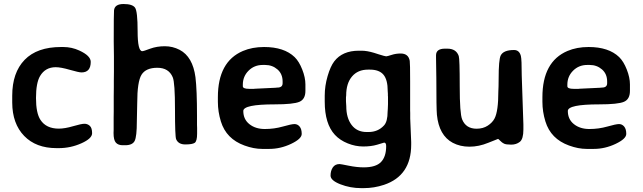

<svg xmlns="http://www.w3.org/2000/svg" viewBox="-20 -737 3236 966"><path d="M436.5 -425.8Q436.5 -372.6 390.1 -372.6Q377 -372.6 331.5 -385.7Q286.1 -398.9 260.3 -398.9Q208 -398.9 181.6 -354.5Q161.1 -319.8 161.1 -243.9Q161.1 -168 183.6 -133.8Q212.4 -89.8 275.9 -89.8Q306.2 -89.8 347.9 -102.1Q389.6 -114.3 405 -114.3Q420.4 -114.3 431.9 -103.8Q443.4 -93.3 443.4 -66.7Q443.4 -40 389.2 -15.9Q335 8.3 275.9 8.3H264.6Q161.1 8.3 101.6 -53.2Q42 -114.7 41.5 -220.7V-255.4Q41.5 -371.6 104 -436Q166.5 -500.5 287.1 -500.5H297.9Q340.8 -500.5 378.9 -482.9Q436.5 -456.5 436.5 -425.8Z M609.9 -6.3H597.2Q574.7 -6.3 563 -19.3Q551.3 -32.2 551.3 -67.9L551.8 -83V-145L552.2 -175.8V-252.4L552.7 -298.8V-329.6L553.2 -376Q553.2 -414.6 553.2 -453.1L552.2 -528.8Q552.2 -671.4 553.7 -685.1Q557.1 -716.8 601.6 -716.8Q646 -716.8 659.2 -698.7Q672.4 -680.7 672.4 -580.1Q672.4 -479.5 695.8 -479.5Q702.6 -479.5 735.8 -492.2Q769.5 -504.4 809.6 -504.4Q848.6 -504.4 883.8 -486.3Q949.7 -451.7 963.4 -348.6Q971.2 -286.1 971.2 -152.3V-108.4L971.7 -94.2V-64.9Q971.7 -26.4 959.5 -18.3Q947.3 -10.3 912.4 -10.3Q877.4 -10.3 866.2 -36.6Q860.4 -50.3 860.4 -185.8Q860.4 -321.3 849.1 -348.1Q829.1 -396 771.5 -396Q713.9 -396 692.1 -361.1Q670.4 -326.2 670.4 -218.3L668.5 -127Q668.5 -49.8 657.5 -28.1Q646.5 -6.3 609.9 -6.3Z M1401.9 -318.4V-326.7Q1401.9 -365.2 1376 -387.7Q1350.1 -410.2 1314 -410.2H1301.8Q1259.3 -410.2 1230.5 -381.3Q1201.7 -352.5 1201.7 -311V-303.2Q1201.7 -290 1233.4 -290H1258.3L1261.2 -290.5L1364.7 -295.4L1375.5 -296.4Q1401.9 -296.4 1401.9 -318.4ZM1361.8 -211.9Q1204.1 -211.9 1204.1 -178.7Q1204.1 -136.7 1234.9 -112.3Q1265.6 -87.9 1312.5 -87.9Q1359.4 -87.9 1402.8 -100.3Q1446.3 -112.8 1461.7 -112.8Q1477.1 -112.8 1487.5 -100.3Q1498 -87.9 1498 -63.2Q1498 -38.6 1444.6 -13.2Q1391.1 12.2 1334.5 12.2H1298.8Q1256.8 12.2 1210 -4.9Q1118.2 -38.1 1091.3 -126Q1076.2 -174.8 1076.2 -224.6V-248Q1076.2 -426.8 1202.1 -480.5Q1249 -500.5 1308.6 -500.5Q1409.7 -500.5 1462.4 -449.7Q1484.9 -427.7 1500.7 -387.2Q1516.6 -346.7 1516.6 -312.5V-279.8Q1516.6 -237.8 1486.6 -224.9Q1456.5 -211.9 1361.8 -211.9Z M1722.2 -202.6Q1722.2 -144 1749 -108.4Q1775.9 -72.8 1824.7 -72.8H1834Q1881.8 -72.8 1912.1 -106Q1930.2 -125.5 1930.2 -175.3Q1931.2 -185.1 1931.2 -189.5L1932.1 -212.9V-250.5L1931.6 -255.4V-264.6Q1930.7 -274.4 1930.7 -278.8Q1930.7 -335.9 1909.2 -361.3Q1887.7 -386.7 1841.3 -386.7H1831.5Q1780.3 -386.7 1751 -352.1Q1721.7 -317.4 1721.7 -256.8L1720.7 -247.1V-227.1Q1722.2 -212.4 1722.2 -202.6ZM2048.8 -9.3Q2048.8 147 1912.1 192.9Q1862.3 209.5 1810.5 209.5H1796.4Q1742.2 209.5 1692.6 190.2Q1643.1 170.9 1643.1 146.5Q1643.1 122.1 1654.5 105.2Q1666 88.4 1688.5 88.4Q1693.8 88.4 1734.6 96.7Q1775.4 105 1810.1 105Q1871.1 105 1897 78.1Q1922.9 51.3 1922.9 -2Q1922.9 -19.5 1912.6 -19.5L1877 -8.8Q1847.2 0 1807.6 0Q1768.1 0 1729.5 -15.6Q1690.4 -31.2 1665 -58.6Q1613.8 -113.8 1613.8 -225.6Q1613.8 -226.6 1613.8 -227.5V-255.9Q1613.8 -304.7 1628.2 -354Q1642.6 -403.3 1661.6 -428.2Q1702.6 -481.9 1785.6 -481.9H1798.8Q1826.2 -481.9 1861.8 -471.2L1886.2 -463.4Q1917.5 -453.6 1922.9 -453.6Q1928.2 -453.6 1950 -460.7Q1971.7 -467.8 1995.6 -467.8Q2035.2 -467.8 2041.5 -430.7Q2043.5 -419.4 2043.5 -327.6V-181.6L2043.9 -168Q2043.9 -154.3 2043.9 -140.6L2048.8 -22.5Z M2613.3 -85.4Q2613.3 -37.6 2595.5 -23.4Q2577.6 -9.3 2552 -9.3Q2526.4 -9.3 2516.1 -14.2Q2505.9 -19 2496.8 -28.6Q2487.8 -38.1 2485.8 -38.1Q2483.9 -38.1 2436.5 -18.6Q2389.2 1 2341.8 1Q2294.9 1 2257.8 -18.6Q2188.5 -55.7 2178.2 -159.7Q2175.3 -191.4 2175.3 -344.2L2173.8 -446.3V-458.5Q2173.8 -492.2 2218.8 -492.2H2230.5Q2275.4 -492.2 2288.1 -455.1Q2293 -440.9 2293 -303.5Q2293 -166 2305.2 -136.2Q2324.2 -89.4 2377.9 -89.4Q2410.2 -89.4 2433.8 -104.7Q2457.5 -120.1 2468.3 -141.1Q2487.3 -177.2 2487.3 -277.3L2488.3 -302.7L2488.8 -341.3Q2488.8 -436.5 2499 -457.5Q2512.7 -485.4 2566.4 -485.4Q2592.8 -485.4 2600.6 -455.6Q2605 -439 2605 -356.4L2613.3 -110.4Z M3034.7 -318.4V-326.7Q3034.7 -365.2 3008.8 -387.7Q2982.9 -410.2 2946.8 -410.2H2934.6Q2892.1 -410.2 2863.3 -381.3Q2834.5 -352.5 2834.5 -311V-303.2Q2834.5 -290 2866.2 -290H2891.1L2894 -290.5L2997.6 -295.4L3008.3 -296.4Q3034.7 -296.4 3034.7 -318.4ZM2994.6 -211.9Q2836.9 -211.9 2836.9 -178.7Q2836.9 -136.7 2867.7 -112.3Q2898.4 -87.9 2945.3 -87.9Q2992.2 -87.9 3035.6 -100.3Q3079.1 -112.8 3094.5 -112.8Q3109.9 -112.8 3120.4 -100.3Q3130.9 -87.9 3130.9 -63.2Q3130.9 -38.6 3077.4 -13.2Q3023.9 12.2 2967.3 12.2H2931.6Q2889.6 12.2 2842.8 -4.9Q2751 -38.1 2724.1 -126Q2709 -174.8 2709 -224.6V-248Q2709 -426.8 2835 -480.5Q2881.8 -500.5 2941.4 -500.5Q3042.5 -500.5 3095.2 -449.7Q3117.7 -427.7 3133.5 -387.2Q3149.4 -346.7 3149.4 -312.5V-279.8Q3149.4 -237.8 3119.4 -224.9Q3089.4 -211.9 2994.6 -211.9Z"/></svg>

Font: Averia Sans Libre
Style: Bold
Weight: 700
Version: Version 1.002